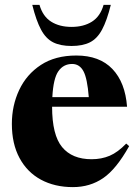

<svg xmlns="http://www.w3.org/2000/svg" viewBox="-20 -752 566 785"><path d="M292 -525Q387 -525 439.5 -470Q492 -415 499.5 -315.5H193Q193 -200 234 -150.5Q275 -101 354.5 -101Q395 -101 428.5 -115.2Q462 -129.5 496 -165L508 -154.5Q455.5 -60.5 401.8 -23.8Q348 13 278 13Q203.5 13 147.2 -17.5Q91 -48 59.8 -106Q28.5 -164 28.5 -245.5Q28.5 -320.5 58.5 -384.2Q88.5 -448 147.2 -486.5Q206 -525 292 -525ZM275 -490.5Q239.5 -490.5 218.8 -461Q198 -431.5 194 -355H343Q337 -432 321 -461.2Q305 -490.5 275 -490.5ZM272.5 -642Q322 -642 356 -663.5Q390 -685 403.5 -732H433Q417 -667.5 397.2 -630.8Q377.5 -594 347.8 -579Q318 -564 272.5 -564Q227 -564 197.2 -579Q167.5 -594 147.8 -630.8Q128 -667.5 112 -732H141.5Q155 -685 189 -663.5Q223 -642 272.5 -642Z"/></svg>

Font: Newsreader Display
Style: Bold
Weight: 700
Designer: Hugues Gentile
Foundry: Production Type
Version: Version 1.001